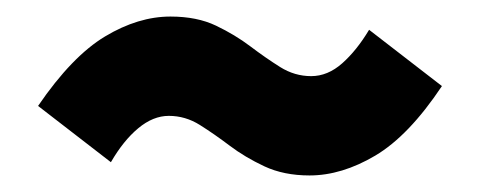

<svg xmlns="http://www.w3.org/2000/svg" viewBox="-20 -446 580 232"><path d="M354 -234Q323 -234 299.5 -245Q276 -256 257.5 -270Q239 -284 221.5 -295Q204 -306 184 -306Q165 -306 147 -291Q129 -276 114 -250L26 -318Q67 -378 107 -402Q147 -426 186 -426Q218 -426 241 -415Q264 -404 282.5 -390Q301 -376 318.5 -365Q336 -354 356 -354Q376 -354 393.5 -369.5Q411 -385 426 -410L514 -342Q474 -282 433.5 -258Q393 -234 354 -234Z"/></svg>

Font: Mada Black
Style: Regular
Weight: 900
Designer: Khaled Hosny
Version: Version 1.5